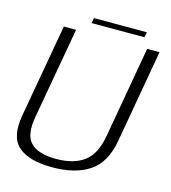

<svg xmlns="http://www.w3.org/2000/svg" viewBox="-112 -843 834 938"><g transform="rotate(15 305.0 -373.5)"><path d="M237.5 4.5Q354.5 4.5 425.5 -42.8Q496.5 -90 516.5 -202.5L599.5 -674.5H537L455.5 -211.5Q439 -117.5 387 -78.8Q335 -40 245 -40Q155.5 -40 117 -78.8Q78.5 -117.5 95.5 -211.5L177.5 -674.5H115.5L32 -202.5Q12 -90 66 -42.8Q120 4.5 237.5 4.5ZM242 -726H510L514.5 -752.5H247Z"/></g></svg>

Font: Anybody UltraCondensed Thin Light
Style: Italic
Weight: 300
Italic angle: -10°
Version: Version 1.111